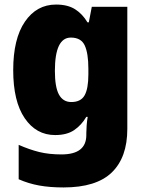

<svg xmlns="http://www.w3.org/2000/svg" viewBox="-20 -583 639 843"><path d="M226 -563Q277 -563 309.5 -542.5Q342 -522 364 -485H370L383 -553H539V-17Q539 108 471 174Q403 240 259 240Q199 240 152 231.5Q105 223 62 204V53Q110 74 152.5 84.5Q195 95 250 95Q359 95 359 10V1Q359 -13 360.5 -32.5Q362 -52 365 -70H359Q338 -34 306 -12Q274 10 222 10Q139 10 88.5 -64Q38 -138 38 -275Q38 -413 89.5 -488Q141 -563 226 -563ZM291 -418Q221 -418 221 -272Q221 -200 239 -167.5Q257 -135 293 -135Q335 -135 351.5 -164.5Q368 -194 368 -256V-281Q368 -349 352 -383.5Q336 -418 291 -418Z"/></svg>

Font: Noto Sans SemiCondensed Black
Style: Regular
Weight: 900
Width: 4
Designer: Monotype Design Team
Foundry: Monotype Imaging Inc.
Version: Version 2.013; ttfautohint (v1.8.4.7-5d5b)